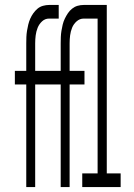

<svg xmlns="http://www.w3.org/2000/svg" viewBox="-20 -755 540 775"><path d="M86 0V-414H40V-469H86V-580Q86 -593 86.5 -605.5Q87 -618 89 -630.5Q91 -643 94 -655.5Q97 -668 102 -679.5Q107 -691 114.5 -701.5Q122 -712 131.5 -720Q141 -728 153.5 -731.5Q166 -735 178 -735H217V-680H178Q162 -680 150 -669Q138 -658 132 -643Q126 -628 124 -612Q122 -596 122 -580V-469H225V-580Q225 -593 225.5 -605.5Q226 -618 228 -630.5Q230 -643 233 -655.5Q236 -668 241.5 -679.5Q247 -691 254 -701.5Q261 -712 271 -720Q281 -728 293 -731.5Q305 -735 318 -735H411V-55H467V0H312V-55H374V-680H318Q302 -680 289.5 -669Q277 -658 271 -643Q265 -628 263 -612Q261 -596 261 -580V-469H321V-414H261V0H225V-414H122V0Z"/></svg>

Font: Iosevka SS18 Light
Style: Regular
Weight: 300
Monospace: yes
Designer: Belleve Invis
Foundry: Belleve Invis
Version: Version 25.1.1; ttfautohint (v1.8.4)